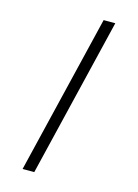

<svg xmlns="http://www.w3.org/2000/svg" viewBox="-121 -819 673 937"><g transform="rotate(15 215.5 -350.0)"><path d="M342 -752 148 52H89L283 -752Z"/></g></svg>

Font: Pathway Extreme 8pt Thin 12pt ExtraLight
Style: Regular
Weight: 250
Version: Version 1.001;gftools[0.9.26]